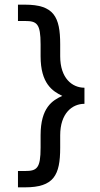

<svg xmlns="http://www.w3.org/2000/svg" viewBox="-20 -664 430 823"><path d="M342 -288C289 -288 238 -329 238 -423V-474C238 -592 211 -644 87 -644H57V-574H87C138 -574 154 -563 154 -474V-423C154 -306 205 -273 247 -253C205 -234 154 -203 154 -84V-31C154 58 138 69 87 69H57V139H87C211 139 238 87 238 -31V-84C238 -178 289 -219 342 -219V-288Z"/></svg>

Font: Tajawal Medium
Style: Regular
Weight: 500
Designer: Boutros Fonts
Foundry: Created by Boutros International 2017
Version: Version 1.700